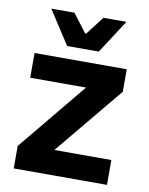

<svg xmlns="http://www.w3.org/2000/svg" viewBox="-79 -744 624 803"><g transform="rotate(10 233.0 -343.0)"><path d="M431 -105.5V0H35V-95.5L274 -385.5H37V-490.5H428.5V-395L189 -105.5ZM166 -543 75 -683.5V-685.5H172L231 -608H235.5L295 -685.5H391.5V-683.5L300.5 -543Z"/></g></svg>

Font: Anek Latin Medium SemiBold
Style: Regular
Weight: 600
Version: Version 1.003